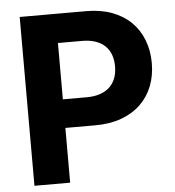

<svg xmlns="http://www.w3.org/2000/svg" viewBox="-52 -776 752 824"><g transform="rotate(-5 324.0 -363.5)"><path d="M63.2 -727.3H350.1Q411.9 -727.3 460.4 -709.2Q508.9 -691.1 542.3 -658.4Q575.6 -625.7 593.2 -580.4Q610.8 -535.2 610.8 -480.8Q610.8 -426.5 593 -381.6Q575.3 -336.6 541.4 -304.2Q507.5 -271.7 458.3 -253.7Q409.1 -235.8 346.2 -235.8H217V0H63.2ZM321.4 -359Q350.9 -359 375 -366.7Q399.1 -374.3 416.4 -389.4Q433.6 -404.5 443 -427.4Q452.4 -450.3 452.4 -480.8Q452.4 -508.2 444.4 -530.4Q436.4 -552.6 420.1 -568.4Q403.8 -584.2 379.1 -592.9Q354.4 -601.6 320.7 -601.6H217V-359Z"/></g></svg>

Font: Inter P
Style: Bold
Weight: 700
Designer: Rasmus Andersson
Foundry: rsms
Version: Version 3.018;git-588b23468